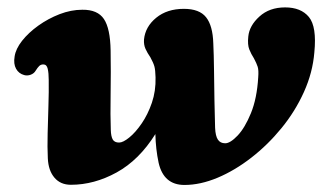

<svg xmlns="http://www.w3.org/2000/svg" viewBox="-20 -500 901 532"><path d="M112.5 -61.5Q111 -92 112 -130.2Q113 -168.5 114.2 -207.2Q115.5 -246 115 -278.5Q115 -297.5 112.2 -309.5Q109.5 -321.5 100 -321.5Q93 -321.5 88.5 -317Q84 -312.5 79 -304.5Q74.5 -296.5 65.2 -293Q56 -289.5 47 -292Q32 -296 24.5 -309.5Q17 -323 20.5 -343.5Q23.5 -364.5 41.2 -387Q59 -409.5 86.2 -429Q113.5 -448.5 145.2 -460.8Q177 -473 208 -473Q250.5 -473.5 268 -447.2Q285.5 -421 286.5 -360Q287.5 -300.5 286.5 -239.5Q285.5 -178.5 287 -140Q287.5 -122.5 292.2 -113.8Q297 -105 310 -105Q321 -105 338.2 -119Q355.5 -133 372.5 -157.8Q389.5 -182.5 400.8 -215.2Q412 -248 411 -285.5Q410.5 -306 407.8 -316Q405 -326 396.5 -341.5Q388.5 -353 383.2 -364.5Q378 -376 379 -390.5Q382.5 -426 412.8 -450.8Q443 -475.5 489.5 -475.5Q532.5 -475.5 551 -452.2Q569.5 -429 571 -380Q572.5 -348.5 573 -306.2Q573.5 -264 574.2 -221.5Q575 -179 576 -146Q577 -123 583.8 -113Q590.5 -103 604 -103Q618 -103 638.2 -124.2Q658.5 -145.5 675.2 -186.2Q692 -227 695.5 -286Q697 -305.5 694 -315Q691 -324.5 683.5 -338.5Q676 -350 670.8 -363Q665.5 -376 668 -399Q671 -429 698.8 -454.2Q726.5 -479.5 770 -479.5Q814 -479.5 836 -452.8Q858 -426 851 -355Q846.5 -299 822.2 -245.2Q798 -191.5 760 -145Q722 -98.5 676.2 -63Q630.5 -27.5 582.8 -7.5Q535 12.5 491 12.5Q433.5 12.5 419.5 -49Q411.5 -86.5 410.5 -128.5Q365.5 -56.5 303.2 -22.2Q241 12 176.5 12Q147.5 12 130.8 -7.8Q114 -27.5 112.5 -61.5Z"/></svg>

Font: Fraunces 9pt S100
Style: Bold Italic
Weight: 700
Italic angle: -16°
Version: Version 1.000; ttfautohint (v1.8.3)